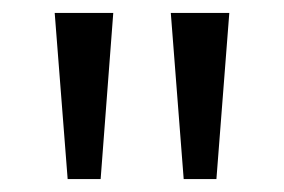

<svg xmlns="http://www.w3.org/2000/svg" viewBox="-20 -734 441 298"><path d="M155.8 -713.9 136.2 -456.1H85L64.9 -713.9ZM335.9 -713.9 315.9 -456.1H265.1L245.1 -713.9Z"/></svg>

Font: f0_30457 
Style: Regular
Weight: 400
Foundry: Ascender Corporation
Version: Version 1.10